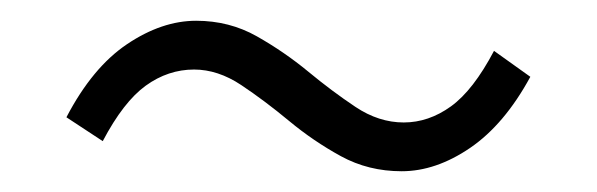

<svg xmlns="http://www.w3.org/2000/svg" viewBox="-20 -458 575 185"><path d="M367 -293Q335 -293 308.5 -307.5Q282 -322 258.5 -341.5Q235 -361 212.5 -376Q190 -391 167 -391Q142 -391 120.5 -375.5Q99 -360 79 -322L44 -345Q69 -393 102.5 -415.5Q136 -438 169 -438Q201 -438 227.5 -423Q254 -408 277 -389Q300 -370 322.5 -355Q345 -340 369 -340Q393 -340 414.5 -355.5Q436 -371 456 -409L491 -384Q466 -338 433 -315.5Q400 -293 367 -293Z"/></svg>

Font: Noto Sans HK Thin Light
Style: Regular
Weight: 300
Version: Version 2.004-H2;hotconv 1.0.118;makeotfexe 2.5.65603